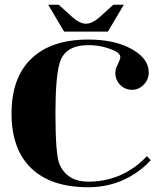

<svg xmlns="http://www.w3.org/2000/svg" viewBox="-20 -789 693 820"><path d="M253.7 -654.1 185.8 -768.8H230.7L286.4 -718.3Q320.1 -687.7 347.4 -687.7Q374.5 -687.7 408.2 -718.3L463.9 -768.8H508.8L440.9 -654.1ZM615.2 -479Q615.2 -449.7 594.1 -427.6Q573 -405.5 543.7 -405.5Q514.4 -405.5 493.5 -426.4Q472.7 -447.3 472.7 -476.6Q472.7 -496.3 482.2 -512.2Q493.9 -536.6 493.9 -543.5Q493.9 -560.5 471.7 -571Q418.7 -596.2 357.4 -596.2Q256.3 -596.2 234.4 -518.8Q216.8 -456.8 216.8 -304.7Q216.8 -126.5 234.4 -86.9Q267.1 -13.2 357.4 -13.2Q447.5 -13.2 521.7 -54.7Q571 -82.3 607.2 -122.1L624 -105Q585.7 -62.7 533.4 -33.7Q453.4 10.7 357.4 10.7Q198 10.7 113.8 -70.1Q29.3 -150.9 29.3 -304.7Q29.3 -458 114.7 -539.3Q199.5 -620.1 357.4 -620.1Q458 -620.1 526.9 -587.4Q615.2 -545.4 615.2 -479Z"/></svg>

Font: itsadzoke
Style: Regular
Weight: 700
Width: 7
Version: Version 0.45